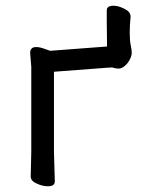

<svg xmlns="http://www.w3.org/2000/svg" viewBox="-20 -639 516 669"><path d="M435 -581V-580Q432 -551 432 -524.5Q432 -498 435.5 -481.5Q439 -465 439 -455Q439 -445 432.5 -432Q426 -419 415 -409.5Q404 -400 393 -400Q382 -400 371 -404Q362 -404 353 -403L168 -389V-110L171 -7Q171 10 147 10Q128 10 109 1Q87 -8 87 -24L89 -111V-406L85 -455Q85 -463 89.5 -469Q94 -475 106 -475Q118 -475 132 -470Q146 -465 149 -464Q152 -463 153 -462.5Q154 -462 155 -462L353 -477Q353 -510 352 -565V-603Q352 -619 376 -619Q392 -619 413.5 -608.5Q435 -598 435 -581Z"/></svg>

Font: Moon Stars Kai
Style: Bold
Weight: 700
Designer: GuiWonder
Version: Version 1.101